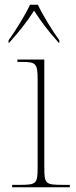

<svg xmlns="http://www.w3.org/2000/svg" viewBox="-20 -786 320 806"><path d="M16 -617V-606H18C63 -656 91 -692 123 -741C155 -692 182 -656 227 -606H229V-617C200 -657 160 -721 139 -766H106C85 -721 45 -657 16 -617ZM31 0H273V-10H245C170 -10 166 -14 166 -84V-536H53V-526H71C130 -526 138 -521 138 -452V-84C138 -14 133 -10 61 -10H31Z"/></svg>

Font: Noto Serif Display Thin
Style: Regular
Weight: 100
Designer: Monotype Design Team
Foundry: Monotype Imaging Inc.
Version: Version 2.009